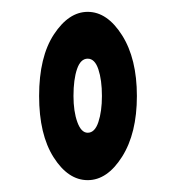

<svg xmlns="http://www.w3.org/2000/svg" viewBox="-20 -686 290 324"><path d="M128 -382Q95 -382 70.5 -420.5Q46 -459 46 -524Q46 -590 71 -628Q96 -666 128 -666Q161 -666 186 -626.5Q211 -587 211 -524Q211 -461 186 -421.5Q161 -382 128 -382ZM128 -462Q140 -462 146 -480Q152 -498 152 -524Q152 -551 146 -569Q140 -587 128 -587Q116 -587 110 -569.5Q104 -552 104 -524Q104 -498 110.5 -480Q117 -462 128 -462Z"/></svg>

Font: Inconsolata UltraCondensed Bold
Style: Regular
Weight: 700
Width: 1
Monospace: yes
Designer: Raph Levien, Cyreal, Brenton Simpson
Foundry: Raph Levien, Cyreal, Google
Version: Version 3.001; ttfautohint (v1.8.2.53-6de2)